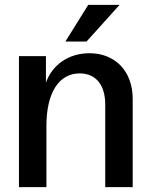

<svg xmlns="http://www.w3.org/2000/svg" viewBox="-20 -770 619 790"><path d="M58 0H171V-252C171 -388 222 -468 308 -468C374 -468 413 -421 413 -340V0H526V-363C526 -477 454 -551 348 -551C262 -551 195 -503 169 -430V-539H58ZM249 -599H336L472 -750H343Z"/></svg>

Font: Ronzino Medium
Style: Regular
Weight: 500
Designer: Nunzio Mazzaferro
Foundry: Collletttivo
Version: Version 1.000;Glyphs 3.3 (3337)